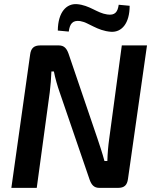

<svg xmlns="http://www.w3.org/2000/svg" viewBox="-20 -910 752 930"><path d="M352 -890C303 -893 261 -853 260 -762L313 -757C318 -794 331 -813 368 -808C411 -801 449 -761 518 -756C569 -753 608 -796 608 -882L555 -887C550 -852 537 -834 499 -840C449 -847 415 -885 352 -890ZM692 -690H570L509 -238C504 -202 501 -167 500 -130H486C476 -168 462 -209 452 -239L312 -650C303 -675 291 -690 265 -690H175C145 -690 130 -677 126 -646L35 0H158L221 -463C225 -497 228 -530 229 -564H241C247 -532 259 -491 269 -463L414 -40C423 -15 435 0 461 0H552C582 0 596 -13 600 -44Z"/></svg>

Font: Exo 2 Semi Bold
Style: Italic
Weight: 600
Italic angle: -8°
Designer: Natanael Gama
Version: Version 1.001;PS 001.001;hotconv 1.0.88;makeotf.lib2.5.64775